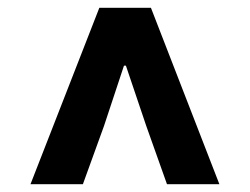

<svg xmlns="http://www.w3.org/2000/svg" viewBox="-20 -784 639 491"><path d="M58 -313 234 -764H366L541 -313H407L354 -462L302 -616H297L246 -462L192 -313Z"/></svg>

Font: Noto Sans HK Thin ExtraBold
Style: Regular
Weight: 800
Version: Version 2.004-H2;hotconv 1.0.118;makeotfexe 2.5.65603